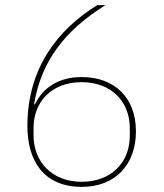

<svg xmlns="http://www.w3.org/2000/svg" viewBox="-20 -718 640 750"><path d="M300 12C429 12 511 -74 511 -205C511 -336 428 -417 299 -417C217 -417 151 -382 116 -310L113 -311C141 -477 230 -597 392 -698H360C206 -603 87 -452 87 -226C87 -93 148 12 300 12ZM299 -8C183 -8 111 -86 111 -190V-218C111 -319 180 -397 299 -397C417 -397 487 -319 487 -218V-187C487 -85 416 -8 299 -8Z"/></svg>

Font: IBM Plex Devanagari Thin
Style: Regular
Weight: 100
Designer: Mike Abbink, Paul van der Laan, Pieter van Rosmalen, Erin McLaughlin
Foundry: Bold Monday
Version: Version 1.0